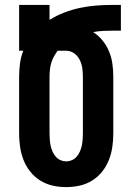

<svg xmlns="http://www.w3.org/2000/svg" viewBox="-20 -755 540 783"><path d="M250 8Q222 8 195 2Q168 -4 144.5 -18.5Q121 -33 103.5 -55Q86 -77 76 -102.5Q66 -128 62 -155.5Q58 -183 58 -210V-442Q58 -469 61.5 -496Q65 -523 75 -548H58V-735H182V-674Q211 -692 242.5 -704Q274 -716 307 -723Q340 -730 374 -732.5Q408 -735 442 -735H473V-630H442Q421 -630 400.5 -629Q380 -628 360 -624Q382 -610 398.5 -589.5Q415 -569 425 -544.5Q435 -520 438.5 -494Q442 -468 442 -442V-210Q442 -183 438 -155.5Q434 -128 424 -102.5Q414 -77 396.5 -55Q379 -33 355.5 -18.5Q332 -4 305 2Q278 8 250 8ZM250 -97Q262 -97 273.5 -102Q285 -107 293 -116.5Q301 -126 306 -137.5Q311 -149 313.5 -161Q316 -173 317 -185.5Q318 -198 318 -210V-442Q318 -460 315.5 -477.5Q313 -495 305 -511Q297 -527 282.5 -537.5Q268 -548 250 -548H215Q207 -537 200 -524.5Q193 -512 189 -498.5Q185 -485 183.5 -470.5Q182 -456 182 -442V-210Q182 -198 183 -185.5Q184 -173 186.5 -161Q189 -149 194 -137.5Q199 -126 207 -116.5Q215 -107 226.5 -102Q238 -97 250 -97Z"/></svg>

Font: Iosevka Term Curly Extrabold
Style: Regular
Weight: 800
Designer: Belleve Invis
Foundry: Belleve Invis
Version: Version 32.3.0